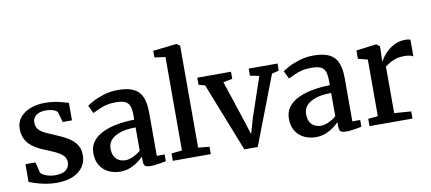

<svg xmlns="http://www.w3.org/2000/svg" viewBox="-73 -1091 3082 1374"><g transform="rotate(-10 1468.0 -404.0)"><path d="M242 11Q201 11 162.2 3.5Q123.5 -4 92.8 -13.8Q62 -23.5 45 -30V-159.5H117.5L137.5 -81Q143.5 -72 159.2 -63.5Q175 -55 196.8 -49.8Q218.5 -44.5 241.5 -44.5Q278.5 -44.5 301.5 -54.2Q324.5 -64 335.2 -81.5Q346 -99 346 -122Q346 -150 327 -169.2Q308 -188.5 273.8 -204.8Q239.5 -221 192.5 -240Q145.5 -259 113.5 -283Q81.5 -307 65 -339.5Q48.5 -372 48.5 -417Q48.5 -462 75.2 -495.8Q102 -529.5 149.2 -548.5Q196.5 -567.5 257 -567.5Q302 -567.5 335.2 -561.2Q368.5 -555 391.5 -547.8Q414.5 -540.5 427.5 -537.5V-410.5H360L339 -485Q334.5 -493 322.2 -499.2Q310 -505.5 292.8 -509.2Q275.5 -513 256.5 -513Q227 -513.5 204.8 -504.8Q182.5 -496 170.8 -480Q159 -464 159 -442.5Q159 -409.5 177.5 -389.5Q196 -369.5 225.8 -356Q255.5 -342.5 288 -329Q320.5 -315.5 351.2 -300.2Q382 -285 406.8 -265.2Q431.5 -245.5 446 -218Q460.5 -190.5 460.5 -152.5Q460.5 -104.5 435.5 -67.8Q410.5 -31 361.5 -10Q312.5 11 242 11Z M705 11Q660 11 621.8 -7Q583.5 -25 560.2 -61.5Q537 -98 537 -152.5Q537 -201.5 563.8 -236.5Q590.5 -271.5 636.5 -293.5Q682.5 -315.5 742 -326.2Q801.5 -337 867 -338V-369.5Q867 -412 858 -437Q849 -462 825.2 -472.8Q801.5 -483.5 757 -483.5Q699 -483.5 655.5 -465.8Q612 -448 588 -435.5L560 -493Q570.5 -502 604.2 -520Q638 -538 685.8 -552.8Q733.5 -567.5 787.5 -567.5Q860 -567.5 902.2 -546.5Q944.5 -525.5 962.8 -481.8Q981 -438 981 -368.5V-55H1038V-6Q1027 -3.5 1007.5 0Q988 3.5 966.2 6.2Q944.5 9 926.5 9Q897 9 886 0.2Q875 -8.5 875 -38.5V-68.5Q862.5 -55 838.2 -36.2Q814 -17.5 780.2 -3.2Q746.5 11 705 11ZM756.5 -63Q781.5 -63 812.8 -77.5Q844 -92 867 -112.5V-281.5Q797 -281.5 752 -265.8Q707 -250 685.5 -224Q664 -198 664 -165Q664 -129.5 676 -107Q688 -84.5 709 -73.8Q730 -63 756.5 -63Z M1165 -62V-740.5L1086.5 -751.5V-799.5L1257 -819H1258.5L1282.5 -802.5V-61.5L1364 -53.5V0H1088V-53.5Z M1606 8 1409.5 -491 1363.5 -504V-555.5H1608.5V-504L1542 -491L1635 -209.5L1673 -91L1706 -206L1803 -491L1737 -504V-555.5H1946.5V-504L1895 -491L1703.5 8Z M2126 11Q2081 11 2042.8 -7Q2004.5 -25 1981.2 -61.5Q1958 -98 1958 -152.5Q1958 -201.5 1984.8 -236.5Q2011.5 -271.5 2057.5 -293.5Q2103.5 -315.5 2163 -326.2Q2222.5 -337 2288 -338V-369.5Q2288 -412 2279 -437Q2270 -462 2246.2 -472.8Q2222.5 -483.5 2178 -483.5Q2120 -483.5 2076.5 -465.8Q2033 -448 2009 -435.5L1981 -493Q1991.5 -502 2025.2 -520Q2059 -538 2106.8 -552.8Q2154.5 -567.5 2208.5 -567.5Q2281 -567.5 2323.2 -546.5Q2365.5 -525.5 2383.8 -481.8Q2402 -438 2402 -368.5V-55H2459V-6Q2448 -3.5 2428.5 0Q2409 3.5 2387.2 6.2Q2365.5 9 2347.5 9Q2318 9 2307 0.2Q2296 -8.5 2296 -38.5V-68.5Q2283.5 -55 2259.2 -36.2Q2235 -17.5 2201.2 -3.2Q2167.5 11 2126 11ZM2177.5 -63Q2202.5 -63 2233.8 -77.5Q2265 -92 2288 -112.5V-281.5Q2218 -281.5 2173 -265.8Q2128 -250 2106.5 -224Q2085 -198 2085 -165Q2085 -129.5 2097 -107Q2109 -84.5 2130 -73.8Q2151 -63 2177.5 -63Z M2517 0V-53L2588 -60V-471.5L2519 -489V-549.5L2664 -568H2666.5L2690 -549.5V-530L2687 -442H2690Q2694.5 -451.5 2708.5 -471.5Q2722.5 -491.5 2746.2 -512.8Q2770 -534 2802.5 -549Q2835 -564 2875.5 -564Q2890 -564 2898.8 -562.2Q2907.5 -560.5 2913 -558.5V-437Q2906 -442.5 2889.8 -446.5Q2873.5 -450.5 2847.5 -450.5Q2810.5 -450.5 2783.5 -441.5Q2756.5 -432.5 2738 -420.5Q2719.5 -408.5 2707 -399.5V-61L2829.5 -52V0Z"/></g></svg>

Font: Merriweather Light 18pt SemiBold
Style: Regular
Weight: 600
Version: Version 2.100